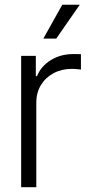

<svg xmlns="http://www.w3.org/2000/svg" viewBox="-20 -778 365 798"><path d="M67.9 0V-545.9H128.9V-461.4H133.8Q150.4 -502.9 191.2 -528.1Q231.9 -553.2 283.2 -553.2Q291 -553.2 300.5 -553.2Q310.1 -553.2 316.4 -552.7V-488.8Q312.5 -489.3 301.8 -490.5Q291 -491.7 277.8 -491.7Q235.8 -491.7 202.4 -473.6Q168.9 -455.6 149.9 -424.1Q130.9 -392.6 130.9 -352.1V0ZM160.2 -617.7 238.8 -758.3H311.5L213.9 -617.7Z"/></svg>

Font: Inter Tight Light
Style: Regular
Weight: 300
Designer: Rasmus Andersson
Foundry: rsms
Version: Version 3.004